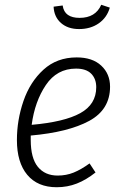

<svg xmlns="http://www.w3.org/2000/svg" viewBox="-20 -775 507 806"><path d="M109 -206V-188Q109 -111 139 -74.5Q169 -38 222 -38Q258 -38 289 -50.5Q320 -63 356 -89L381 -51Q342 -20 302.5 -4.5Q263 11 218 11Q138 11 94.5 -41Q51 -93 51 -187Q51 -271 78.5 -351Q106 -431 162.5 -482.5Q219 -534 302 -534Q368 -534 405 -499.5Q442 -465 442 -411Q442 -315 354.5 -267.5Q267 -220 109 -206ZM113 -251Q250 -263 317 -300Q384 -337 384 -409Q384 -444 363 -465.5Q342 -487 299 -487Q219 -487 172.5 -418Q126 -349 113 -251ZM205 -747 243 -752Q247 -725 265 -712.5Q283 -700 314 -700Q381 -700 405 -755L441 -743Q429 -701 394.5 -677Q360 -653 312 -653Q265 -653 236 -678.5Q207 -704 205 -747Z"/></svg>

Font: Fira Sans Condensed Light
Style: Italic
Weight: 300
Width: 3
Italic angle: -8°
Designer: Carrois Corporate & Edenspiekermann AG
Foundry: Carrois Corporate GbR & Edenspiekermann AG
Version: Version 4.203